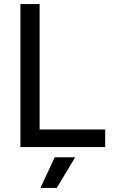

<svg xmlns="http://www.w3.org/2000/svg" viewBox="-20 -720 555 940"><path d="M80 -700H174V-86H495V0H80ZM248 50H348L258 200H178Z"/></svg>

Font: PT Root UI Medium
Style: Regular
Weight: 500
Designer: Vitaly Kuzmin
Foundry: ParaType Ltd.
Version: Version 2.001G